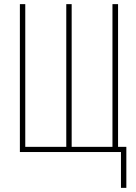

<svg xmlns="http://www.w3.org/2000/svg" viewBox="-20 -734 655 927"><path d="M590 173H564V0H76V-714H102V-25H300V-714H326V-25H523V-714H550V-25H590Z"/></svg>

Font: Noto Sans Display Thin Cond
Style: Regular
Weight: 250
Width: 3
Designer: Monotype Design team
Foundry: Monotype Imaging Inc.
Version: Version 1.000